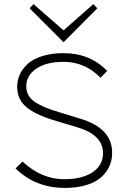

<svg xmlns="http://www.w3.org/2000/svg" viewBox="-20 -897 617 928"><path d="M522 -159.2Q522 -133.3 514.9 -109.9Q507.8 -86.4 491 -64Q474.1 -41.5 448.7 -25.1Q423.3 -8.8 383.5 1.2Q343.8 11.2 293.9 11.2Q150.9 11.2 55.2 -83L88.9 -116.2Q180.2 -30.8 291 -30.8Q377.4 -30.8 427.7 -64.7Q478 -98.6 478 -157.2Q478 -246.1 349.1 -283.2L296.9 -298.8Q245.1 -314.5 236.8 -316.9Q148.4 -344.2 105.7 -380.9Q63 -417.5 63 -478Q63 -509.3 75.9 -537.4Q88.9 -565.4 114.7 -588.9Q140.6 -612.3 185.1 -626.2Q229.5 -640.1 287.1 -640.1Q415 -640.1 498 -554.2L465.8 -521Q391.6 -598.1 287.1 -598.1Q203.6 -598.1 155.3 -565.2Q106.9 -532.2 106.9 -480Q106.9 -434.1 145.8 -406.2Q184.6 -378.4 265.1 -355Q267.1 -354.5 311.8 -340.6Q356.4 -326.7 365.2 -324.2Q522 -278.3 522 -159.2ZM431.2 -877 450.2 -856.9 288.1 -693.8 285.2 -694.8 123 -856.9 142.1 -877 286.1 -751 289.1 -752Z"/></svg>

Font: Sinkin Sans 200 X Light
Style: Regular
Weight: 200
Designer: Keith Bates
Foundry: K-Type
Version: Sinkin Sans (version 1.0)  by Keith Bates   •   © 2014   www